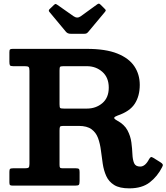

<svg xmlns="http://www.w3.org/2000/svg" viewBox="-20 -1018 913 1053"><path d="M869 -101Q843.5 -50.5 801.2 -17.8Q759 15 689 15Q635.5 15 606 -3.5Q576.5 -22 562.8 -52.5Q549 -83 543.5 -119.8Q538 -156.5 533.5 -193Q529 -229.5 518 -260Q507 -290.5 482.2 -309Q457.5 -327.5 411.5 -327.5H327.5Q312 -327.5 309.2 -322.8Q306.5 -318 306.5 -302.5V-113.5Q306.5 -102 309.5 -98.5Q312.5 -95 324.5 -95H397Q409 -95 412.8 -91.2Q416.5 -87.5 416.5 -74.5V-25.5Q416.5 -9.5 412.8 -4.8Q409 0 393 0H50Q38.5 0 35 -3.2Q31.5 -6.5 31.5 -17.5V-75.5Q31.5 -88 35.2 -91.5Q39 -95 51 -95H115Q131.5 -95 136.5 -98.8Q141.5 -102.5 141.5 -119V-630.5Q141.5 -647 136.5 -651Q131.5 -655 115.5 -655H52Q37.5 -655 34.5 -660Q31.5 -665 31.5 -679.5V-732Q31.5 -743.5 35 -746.8Q38.5 -750 49.5 -750H456.5Q559.5 -750 623.2 -724.5Q687 -699 716.8 -654.5Q746.5 -610 746.5 -552.5Q746.5 -491.5 719.2 -449.2Q692 -407 625.5 -384.5Q609 -378.5 606.5 -372.8Q604 -367 622 -357Q662 -335.5 679 -303.5Q696 -271.5 700.5 -237Q705 -202.5 706.2 -172.2Q707.5 -142 715.5 -123.2Q723.5 -104.5 749 -104.5Q776.5 -104.5 797.5 -145Q803 -154 807.2 -156.2Q811.5 -158.5 821.5 -152L860 -128Q870.5 -121.5 872.5 -116Q874.5 -110.5 869 -101ZM331 -422.5H456.5Q506 -422.5 541.2 -452.2Q576.5 -482 576.5 -537.5Q576.5 -593 541.2 -624Q506 -655 456.5 -655H328.5Q312.5 -655 309.5 -651.2Q306.5 -647.5 306.5 -631.5V-446Q306.5 -429 310.2 -425.8Q314 -422.5 331 -422.5ZM341 -844.5 252 -951.5Q243 -960.5 253 -969L276 -991Q282.5 -997 285.5 -996.2Q288.5 -995.5 296 -990.5L383.5 -929Q403.5 -915 422.5 -928.5L513.5 -994.5Q520 -999 523.8 -997.8Q527.5 -996.5 533.5 -990.5L553 -971Q559.5 -965 560 -961.8Q560.5 -958.5 555 -952L464 -843Q459 -837 454.2 -834.8Q449.5 -832.5 438 -832.5H372Q359 -832.5 352.5 -835.5Q346 -838.5 341 -844.5Z"/></svg>

Font: Besley
Style: Bold
Weight: 700
Designer: Owen Earl
Foundry: indestructible type*
Version: Version 2.001; ttfautohint (v1.8.3)